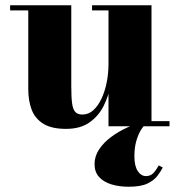

<svg xmlns="http://www.w3.org/2000/svg" viewBox="-20 -480 683 730"><path d="M231 10Q175.5 10 144.2 -9.8Q113 -29.5 100.2 -63.5Q87.5 -97.5 87.5 -141V-440.5H18.5V-460H251V-152Q251 -110 254.2 -86.5Q257.5 -63 266.8 -53.8Q276 -44.5 293.5 -44.5Q316.5 -44.5 334.8 -61Q353 -77.5 366 -105.2Q379 -133 385.8 -167.2Q392.5 -201.5 392.5 -237L408.5 -237.5Q408.5 -200.5 400.8 -157.8Q393 -115 373.8 -76.8Q354.5 -38.5 319.8 -14.2Q285 10 231 10ZM392.5 0V-440.5H330V-460H556V-19.5H624.5V0ZM469.5 230Q433 230 403.5 221Q374 212 356.8 193Q339.5 174 339.5 144Q339.5 114 356.8 88Q374 62 402.2 41Q430.5 20 463.8 4.8Q497 -10.5 528 -19L533.5 -6Q525.5 -1.5 515.5 14.8Q505.5 31 498.2 56.2Q491 81.5 491 113.5Q491 151.5 503.8 170.5Q516.5 189.5 535 189.5Q552.5 189.5 563.2 178Q574 166.5 583.5 149L599 157Q591.5 171 579 188Q566.5 205 541.2 217.5Q516 230 469.5 230Z"/></svg>

Font: Bodoni Moda 11pt ExtraBold
Style: Regular
Weight: 800
Designer: Owen Earl
Foundry: indestructible type
Version: Version 2.004